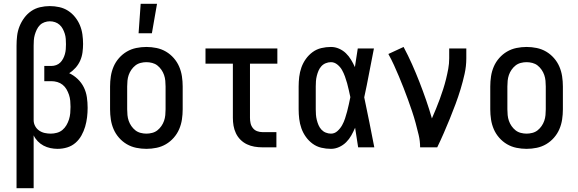

<svg xmlns="http://www.w3.org/2000/svg" viewBox="-20 -775 3040 1010"><path d="M67 215V-535Q67 -561 70 -586.5Q73 -612 82.5 -636Q92 -660 107.5 -681Q123 -702 144 -716.5Q165 -731 190.5 -737Q216 -743 242 -743Q267 -743 292 -737.5Q317 -732 338 -718.5Q359 -705 375 -685Q391 -665 400.5 -642Q410 -619 413.5 -594Q417 -569 417 -544Q417 -522 414 -499.5Q411 -477 402 -456.5Q393 -436 378 -419Q363 -402 344 -390Q368 -379 388.5 -359.5Q409 -340 421 -315.5Q433 -291 437 -263.5Q441 -236 441 -208Q441 -183 438 -158Q435 -133 428 -109Q421 -85 408.5 -62.5Q396 -40 377 -23.5Q358 -7 333.5 0.5Q309 8 283 8Q264 8 245 4Q226 0 209 -9Q192 -18 178.5 -32Q165 -46 157 -63V215ZM247 -72Q263 -72 279.5 -76.5Q296 -81 308.5 -91.5Q321 -102 329.5 -116.5Q338 -131 343 -147Q348 -163 349.5 -179.5Q351 -196 351 -213Q351 -229 349.5 -245Q348 -261 343 -276Q338 -291 330 -305Q322 -319 309.5 -329Q297 -339 281.5 -343.5Q266 -348 250 -348H213V-428H250Q263 -428 275.5 -432.5Q288 -437 297 -446Q306 -455 312 -466.5Q318 -478 321.5 -490.5Q325 -503 326 -516Q327 -529 327 -542Q327 -556 326 -570Q325 -584 321 -597Q317 -610 310.5 -622.5Q304 -635 293.5 -644.5Q283 -654 269.5 -658.5Q256 -663 242 -663Q228 -663 214 -658Q200 -653 190 -643Q180 -633 173.5 -619.5Q167 -606 163 -592Q159 -578 158 -563.5Q157 -549 157 -535V-143Q157 -127 164.5 -112.5Q172 -98 185.5 -88.5Q199 -79 215 -75.5Q231 -72 247 -72Z M750 8Q723 8 696.5 2.5Q670 -3 647 -16.5Q624 -30 606 -50.5Q588 -71 577.5 -95.5Q567 -120 563 -146.5Q559 -173 559 -200V-320Q559 -347 563 -373.5Q567 -400 577.5 -424.5Q588 -449 606 -469.5Q624 -490 647 -503.5Q670 -517 696.5 -522.5Q723 -528 750 -528Q777 -528 803.5 -522.5Q830 -517 853 -503.5Q876 -490 894 -469.5Q912 -449 922.5 -424.5Q933 -400 937 -373.5Q941 -347 941 -320V-200Q941 -173 937 -146.5Q933 -120 922.5 -95.5Q912 -71 894 -50.5Q876 -30 853 -16.5Q830 -3 803.5 2.5Q777 8 750 8ZM750 -72Q765 -72 780.5 -76Q796 -80 808 -89.5Q820 -99 829 -112Q838 -125 843 -139.5Q848 -154 849.5 -169.5Q851 -185 851 -200V-320Q851 -335 849.5 -350.5Q848 -366 843 -380.5Q838 -395 829 -408Q820 -421 808 -430.5Q796 -440 780.5 -444Q765 -448 750 -448Q735 -448 719.5 -444Q704 -440 692 -430.5Q680 -421 671 -408Q662 -395 657 -380.5Q652 -366 650.5 -350.5Q649 -335 649 -320V-200Q649 -185 650.5 -169.5Q652 -154 657 -139.5Q662 -125 671 -112Q680 -99 692 -89.5Q704 -80 719.5 -76Q735 -72 750 -72ZM709 -600 720 -755H806L779 -600Z M1360 0Q1339 0 1318.5 -3.5Q1298 -7 1279 -16Q1260 -25 1245 -40Q1230 -55 1221 -74Q1212 -93 1208.5 -113.5Q1205 -134 1205 -155V-440H1061V-520H1439V-440H1295V-155Q1295 -141 1298 -127Q1301 -113 1310 -101.5Q1319 -90 1332.5 -85Q1346 -80 1360 -80H1434V0Z M1721 8Q1695 8 1670 2Q1645 -4 1624.5 -19Q1604 -34 1589 -55Q1574 -76 1565.5 -100Q1557 -124 1554 -149.5Q1551 -175 1551 -200V-320Q1551 -345 1554 -370.5Q1557 -396 1565.5 -420Q1574 -444 1589 -465Q1604 -486 1624.5 -501Q1645 -516 1670 -522Q1695 -528 1721 -528Q1743 -528 1763.5 -519Q1784 -510 1799.5 -495Q1815 -480 1826.5 -461Q1838 -442 1847 -422Q1851 -447 1854.5 -471.5Q1858 -496 1862 -520H1947Q1934 -456 1922 -391.5Q1910 -327 1896 -263Q1910 -198 1923 -132Q1936 -66 1949 0H1864Q1860 -26 1856 -51.5Q1852 -77 1848 -103Q1839 -82 1828 -62.5Q1817 -43 1801 -27Q1785 -11 1764 -1.5Q1743 8 1721 8ZM1721 -72Q1740 -72 1755 -85.5Q1770 -99 1779.5 -116Q1789 -133 1795 -151.5Q1801 -170 1806 -188.5Q1811 -207 1815 -226Q1819 -245 1823 -264Q1819 -282 1815 -300.5Q1811 -319 1806 -337Q1801 -355 1794.5 -373Q1788 -391 1779 -407Q1770 -423 1754.5 -435.5Q1739 -448 1721 -448Q1707 -448 1693.5 -442.5Q1680 -437 1670.5 -426.5Q1661 -416 1655.5 -403Q1650 -390 1646.5 -376Q1643 -362 1642 -348Q1641 -334 1641 -320V-200Q1641 -186 1642 -172Q1643 -158 1646.5 -144Q1650 -130 1655.5 -117Q1661 -104 1670.5 -93.5Q1680 -83 1693.5 -77.5Q1707 -72 1721 -72Z M2190 0Q2190 -33 2182.5 -64.5Q2175 -96 2166.5 -127.5Q2158 -159 2147.5 -190Q2137 -221 2126 -251.5Q2115 -282 2103 -312.5Q2091 -343 2078.5 -373Q2066 -403 2052.5 -432.5Q2039 -462 2023 -491L2103 -528Q2127 -483 2147.5 -437Q2168 -391 2186.5 -343.5Q2205 -296 2221.5 -248.5Q2238 -201 2252 -152Q2263 -177 2273.5 -202.5Q2284 -228 2293.5 -254Q2303 -280 2311.5 -306.5Q2320 -333 2326.5 -359.5Q2333 -386 2338 -413Q2343 -440 2343 -468V-520H2433V-468Q2433 -427 2424 -386.5Q2415 -346 2403 -306.5Q2391 -267 2376.5 -228Q2362 -189 2346.5 -151Q2331 -113 2314.5 -75Q2298 -37 2280 0Z M2750 8Q2723 8 2696.5 2.5Q2670 -3 2647 -16.5Q2624 -30 2606 -50.5Q2588 -71 2577.5 -95.5Q2567 -120 2563 -146.5Q2559 -173 2559 -200V-320Q2559 -347 2563 -373.5Q2567 -400 2577.5 -424.5Q2588 -449 2606 -469.5Q2624 -490 2647 -503.5Q2670 -517 2696.5 -522.5Q2723 -528 2750 -528Q2777 -528 2803.5 -522.5Q2830 -517 2853 -503.5Q2876 -490 2894 -469.5Q2912 -449 2922.5 -424.5Q2933 -400 2937 -373.5Q2941 -347 2941 -320V-200Q2941 -173 2937 -146.5Q2933 -120 2922.5 -95.5Q2912 -71 2894 -50.5Q2876 -30 2853 -16.5Q2830 -3 2803.5 2.5Q2777 8 2750 8ZM2750 -72Q2765 -72 2780.5 -76Q2796 -80 2808 -89.5Q2820 -99 2829 -112Q2838 -125 2843 -139.5Q2848 -154 2849.5 -169.5Q2851 -185 2851 -200V-320Q2851 -335 2849.5 -350.5Q2848 -366 2843 -380.5Q2838 -395 2829 -408Q2820 -421 2808 -430.5Q2796 -440 2780.5 -444Q2765 -448 2750 -448Q2735 -448 2719.5 -444Q2704 -440 2692 -430.5Q2680 -421 2671 -408Q2662 -395 2657 -380.5Q2652 -366 2650.5 -350.5Q2649 -335 2649 -320V-200Q2649 -185 2650.5 -169.5Q2652 -154 2657 -139.5Q2662 -125 2671 -112Q2680 -99 2692 -89.5Q2704 -80 2719.5 -76Q2735 -72 2750 -72Z"/></svg>

Font: Iosevka Curly Slab Medium
Style: Regular
Weight: 500
Monospace: yes
Designer: Belleve Invis
Foundry: Belleve Invis
Version: Version 22.1.2; ttfautohint (v1.8.4)